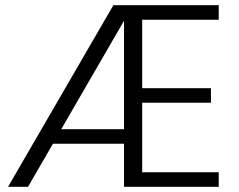

<svg xmlns="http://www.w3.org/2000/svg" viewBox="-20 -720 922 740"><path d="M216 -222H458V-640ZM528 -644V-380H793V-324H528V-56H823V0H458V-166H184L88 0H11L417 -700H823V-644Z"/></svg>

Font: SVN-Poppins Light
Style: Regular
Weight: 300
Designer: Ninad Kale (Devanagari), Jonny Pinhorn (Latin)
Foundry: Indian Type Foundry
Version: Version 3.002 2017; ttfautohint (v1.8.3)